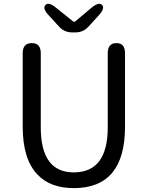

<svg xmlns="http://www.w3.org/2000/svg" viewBox="-20 -956 761 989"><path d="M360 13Q239 13 173 -57Q97 -136 97 -303V-682Q97 -734 144 -734Q190 -734 190 -682V-300Q190 -68 360 -68Q535 -68 535 -300V-682Q535 -734 580 -734Q624 -734 624 -682V-303Q624 13 360 13ZM352 -789Q312 -789 285 -818L232 -876Q197 -913 214 -930Q230 -948 269 -916L356 -846Q362 -841 368 -846L450 -915Q489 -948 506 -930Q522 -913 488 -876L435 -818Q408 -789 368 -789Z"/></svg>

Font: Resource Han Rounded HK
Style: Regular
Weight: 400
Designer: Cyano Hao (round all glyphs); Ryoko NISHIZUKA  (kana, bopomofo & ideographs); Paul D. Hunt (Latin, Greek & Cyrillic); Sa
Foundry: Cyano Hao
Version: 0.990